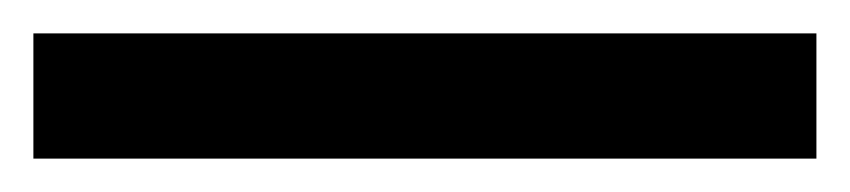

<svg xmlns="http://www.w3.org/2000/svg" viewBox="-23 -855 509 115"><path d="M466 -760H-3V-835H466Z"/></svg>

Font: Noto Sans Lao Condensed Medium
Style: Regular
Weight: 500
Width: 3
Designer: Monotype Design Team
Foundry: Monotype Imaging Inc.
Version: Version 2.003; ttfautohint (v1.8.4.7-5d5b)